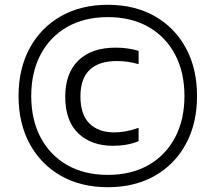

<svg xmlns="http://www.w3.org/2000/svg" viewBox="-20 -771 901 802"><path d="M430.5 11Q318.5 11 234.8 -36.5Q151 -84 104.2 -169.8Q57.5 -255.5 57.5 -370Q57.5 -484.5 104.2 -570.2Q151 -656 234.8 -703.5Q318.5 -751 430.5 -751Q542.5 -751 626.2 -703.5Q710 -656 756.5 -570.2Q803 -484.5 803 -370Q803 -255.5 756.5 -169.8Q710 -84 626.2 -36.5Q542.5 11 430.5 11ZM430.5 -40.5Q528 -40.5 599.8 -81.2Q671.5 -122 711 -196.2Q750.5 -270.5 750.5 -370Q750.5 -469.5 711 -543.8Q671.5 -618 599.8 -658.8Q528 -699.5 430.5 -699.5Q333 -699.5 261.2 -658.8Q189.5 -618 150 -543.8Q110.5 -469.5 110.5 -370Q110.5 -270.5 150 -196.2Q189.5 -122 261.2 -81.2Q333 -40.5 430.5 -40.5ZM452 -162Q361.5 -162 307 -214Q252.5 -266 252.5 -367Q252.5 -465 307.5 -518.5Q362.5 -572 463 -572Q514.5 -572 559 -558.5V-503Q536 -509.5 514.2 -512.8Q492.5 -516 467.5 -516Q393.5 -516 354.8 -479.5Q316 -443 316 -368.5Q316 -292 353.8 -255Q391.5 -218 457.5 -218Q479 -218 503.8 -222.2Q528.5 -226.5 559 -237V-181.5Q535.5 -171.5 508.5 -166.8Q481.5 -162 452 -162Z"/></svg>

Font: Encode Sans Semi Expanded
Style: Regular
Weight: 400
Width: 6
Designer: Multiple Designers
Foundry: Impallari Type
Version: Version 3.000; ttfautohint (v1.8.3) -l 8 -r 50 -G 200 -x 14 